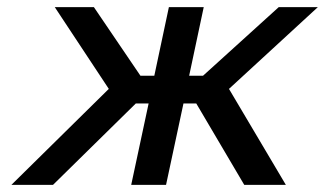

<svg xmlns="http://www.w3.org/2000/svg" viewBox="-20 -520 914 540"><path d="M455 -500 414 -307H375L244 -500H134L286 -270L12 0H129L362 -229H398L349 0H447L496 -229H532L667 0H784L624 -270L874 -500H764L551 -307H512L553 -500Z"/></svg>

Font: LT Wave
Style: Italic
Weight: 400
Designer: Daniel Lyons
Version: Version 2.5 (Glyphs App)